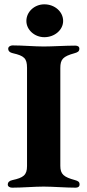

<svg xmlns="http://www.w3.org/2000/svg" viewBox="-20 -865 404 888"><path d="M185 -693C233 -693 272 -727 272 -768C272 -811 233 -845 185 -845C140 -845 102 -811 102 -768C102 -727 140 -693 185 -693ZM36 3C82 3 140 -2 182 -2C222 -2 286 3 330 3C341 3 348 -2 348 -12C348 -24 341 -28 327 -32C275 -46 259 -59 259 -98V-550C259 -591 271 -604 325 -619C339 -623 347 -627 347 -640C347 -649 340 -654 328 -654C284 -654 221 -650 182 -650C141 -650 83 -655 38 -655C28 -655 18 -649 18 -640C18 -629 25 -622 39 -619C92 -607 105 -595 105 -551V-97C105 -55 88 -43 37 -32C23 -29 16 -22 16 -11C16 -2 26 3 36 3Z"/></svg>

Font: EB Garamond
Style: Bold
Weight: 700
Designer: Georg Duffner and Octavio Pardo
Foundry: Georg Duffner
Version: Version 1.000;PS 001.000;hotconv 1.0.88;makeotf.lib2.5.64775